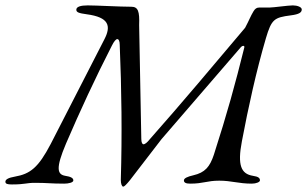

<svg xmlns="http://www.w3.org/2000/svg" viewBox="-70 -678 1139 712"><path d="M387 14C391 14 399 6 412 -10L529 -162L824 -504C827 -507 830 -508 832 -508C835 -508 837 -506 836 -502C802 -365 772 -256 723 -104C708 -59 690 -38 647 -28C625 -23 612 -17 612 -9C612 -1 619 3 635 3C685 3 697 -8 743 -8C789 -8 814 3 864 3C880 3 894 -3 894 -9C894 -18 888 -23 868 -26C824 -33 810 -65 827 -154C851 -281 880 -413 916 -536C937 -607 947 -613 1008 -621C1040 -625 1049 -632 1049 -643C1049 -652 1032 -658 1016 -658C998 -658 944 -650 929 -650H891C882 -650 876 -646 870 -636C859 -618 854 -603 839 -575C720 -434 607 -299 484 -160C476 -150 468 -143 462 -143C458 -143 454 -149 454 -163L446 -585C448 -636 442 -653 417 -653C374 -653 289 -658 255 -658C229 -658 213 -653 213 -642C213 -632 223 -629 252 -625C334 -614 343 -582 317 -532L118 -144C72 -56 42 -33 -15 -23C-38 -19 -50 -13 -50 -4C-50 4 -42 6 -26 6C24 6 26 0 60 0C106 0 118 3 168 3C184 3 202 -1 202 -9C202 -18 192 -23 172 -26C143 -31 135 -52 175 -146C227 -267 283 -388 345 -509C353 -525 360 -533 365 -533C370 -533 374 -526 374 -512C381 -345 383 -178 378 -11C378 4 382 14 387 14Z"/></svg>

Font: EB Garamond
Style: Italic
Weight: 400
Italic angle: -17.2°
Designer: Georg Duffner and Octavio Pardo
Foundry: Georg Duffner
Version: Version 1.000;PS 001.000;hotconv 1.0.88;makeotf.lib2.5.64775